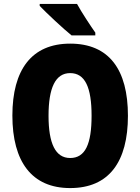

<svg xmlns="http://www.w3.org/2000/svg" viewBox="-20 -947 714 977"><path d="M372 -927H182V-917C214 -883 305 -798 344 -767H465V-781C443 -812 394 -886 372 -927ZM631 -358C631 -593 535 -725 337 -725C141 -725 43 -592 43 -359C43 -124 142 10 337 10C535 10 631 -124 631 -358ZM227 -358C227 -500 262 -575 337 -575C413 -575 446 -502 446 -358C446 -214 414 -143 337 -143C262 -143 227 -217 227 -358Z"/></svg>

Font: Noto Sans Devanagari UI Condensed Black
Style: Regular
Weight: 900
Width: 3
Designer: Jelle Bosma - Monotype Design Team
Foundry: Monotype Imaging Inc.
Version: Version 2.004